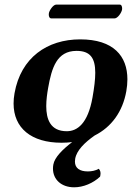

<svg xmlns="http://www.w3.org/2000/svg" viewBox="-20 -610 606 834"><path d="M414.6 157.4C415.2 155.3 415.6 153.2 416 151.1C417.9 140.2 416.4 130.5 408.9 123.2C395.1 131.3 377.7 134.6 361.5 134.6C326.2 134.6 305.5 120.3 305.5 91.8C305.5 88 305.8 83.9 306.6 79.6C313.1 42.6 348.5 8.6 391.1 -21.4C464.4 -58.1 513 -125.2 528.7 -214C531.8 -231.8 533.4 -249.1 533.4 -265.6C533.4 -366 473.4 -439 328.3 -439C185.3 -439 70.4 -360 43.1 -205C40.3 -189.4 39 -174.6 39 -160.4C39 -53.9 115.6 10 247.2 10C263.1 10 278.5 9 293.4 7.2C250.7 39.9 217.1 74 211.7 104.7C210.6 110.8 210.1 116.6 210.1 122.3C210.1 170.2 247 203.6 302 203.6C342.2 203.6 384.7 185.5 414.6 157.4ZM312.5 -389C371.5 -389 393.8 -358.7 393.8 -293.8C393.8 -265.1 389.4 -229.6 381.9 -187C361.6 -72 315 -40 270 -40C199 -40 180.9 -91.7 180.9 -149C180.9 -175.7 184.8 -203.6 189.1 -228C204.5 -315 226.5 -389 312.5 -389ZM477.4 -530C491.4 -530 507.8 -555 510.1 -568C510.4 -569.6 510.5 -571.5 510.5 -573.4C510.5 -581.1 508 -590 500 -590H224C211 -590 194.6 -565 192.4 -553C192.1 -551.1 191.9 -549 191.9 -546.8C191.9 -538.7 194.7 -530 203.4 -530Z"/></svg>

Font: Linux Biolinum O 
Style: Bold Italic
Weight: 700
Designer: Philipp H. Poll
Foundry: Philipp H. Poll
Version: Version 1.3.2